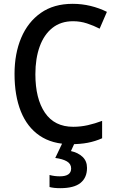

<svg xmlns="http://www.w3.org/2000/svg" viewBox="-20 -744 608 1004"><path d="M362 -633Q298 -633 254 -598Q210 -563 187.5 -500.5Q165 -438 165 -356Q165 -228 215 -154.5Q265 -81 363 -81Q402 -81 439.5 -89.5Q477 -98 514 -112V-21Q478 -5 439 2.5Q400 10 350 10Q253 10 187.5 -34.5Q122 -79 89 -161.5Q56 -244 56 -357Q56 -464 91 -546.5Q126 -629 193.5 -676.5Q261 -724 360 -724Q408 -724 453.5 -713Q499 -702 539 -682L501 -594Q470 -610 435 -621.5Q400 -633 362 -633ZM435 134Q435 185 401 212.5Q367 240 295 240Q261 240 239 234V171Q264 178 293 178Q352 178 352 137Q352 113 330 100Q308 87 269 82L308 0H372L351 46Q388 54 411.5 76Q435 98 435 134Z"/></svg>

Font: Noto Sans Telugu SemiCondensed Medium
Style: Regular
Weight: 500
Width: 4
Designer: Jelle Bosma - Monotype Design Team
Foundry: Monotype Imaging Inc.
Version: Version 2.005; ttfautohint (v1.8.4.7-5d5b)